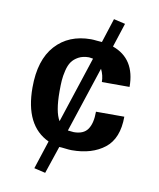

<svg xmlns="http://www.w3.org/2000/svg" viewBox="-85 -692 743 899"><g transform="rotate(10 286.5 -242.5)"><path d="M510.7 -183.6Q510.7 -80.1 451.2 -33.2Q391.6 13.7 294.9 13.7Q283.2 13.7 263.7 11.2Q244.1 8.8 235.4 8.8L191.4 139.6L137.7 127L181.6 -7.8Q63.5 -62.5 63.5 -244.1Q63.5 -375 126 -444.3Q188.5 -513.7 294.9 -513.7Q304.7 -513.7 322.3 -511.7Q339.8 -509.8 346.7 -509.8L383.8 -625L438.5 -612.3L401.4 -498Q510.7 -459 510.7 -325.2H378.9Q378.9 -356.4 364.3 -385.7L261.7 -74.2Q265.6 -74.2 274.9 -72.8Q284.2 -71.3 290 -71.3Q336.9 -71.3 356.4 -100.1Q376 -128.9 376 -183.6ZM319.3 -425.8Q316.4 -425.8 310.1 -427.2Q303.7 -428.7 299.8 -428.7Q270.5 -428.7 250 -417.5Q229.5 -406.2 218.3 -390.1Q207 -374 200.7 -347.7Q194.3 -321.3 192.9 -299.8Q191.4 -278.3 191.4 -248Q191.4 -150.4 215.8 -110.4Z"/></g></svg>

Font: FreeUniversal
Style: Bold
Weight: 700
Version: Version 1.001